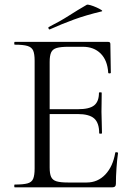

<svg xmlns="http://www.w3.org/2000/svg" viewBox="-20 -805 577 825"><path d="M462.2 0H43.4Q41.2 0 41.2 -6Q41.2 -12 43.4 -12Q80 -12 98.2 -17Q116.4 -22 122.6 -37Q128.8 -52 128.8 -81V-544Q128.8 -573 122.6 -587.5Q116.4 -602 98.2 -607.5Q80 -613 43.4 -613Q41.2 -613 41.2 -619Q41.2 -625 43.4 -625H445Q454.2 -625 454.2 -616L456.2 -492.6Q456.2 -489.8 450.8 -489.6Q445.4 -489.4 445 -492.4Q441.8 -545.8 412.6 -574.9Q383.4 -604 335.8 -604H274.6Q241 -604 223.6 -598.9Q206.2 -593.8 199.8 -579.8Q193.4 -565.8 193.4 -539V-85Q193.4 -58.8 199.6 -45Q205.8 -31.2 222.6 -26Q239.4 -20.8 272.2 -20.8H352.4Q400 -20.8 432.6 -55.2Q465.2 -89.6 475.2 -148.6Q475.4 -151.6 481.3 -150.9Q487.2 -150.2 487.2 -147.4Q483.2 -120.8 480.6 -83.7Q478 -46.6 478 -15Q478 0 462.2 0ZM406.2 -232.6Q406.2 -276.8 384.8 -295.9Q363.4 -315 313 -315H162.8V-335.8H315.6Q364.2 -335.8 384.7 -352.3Q405.2 -368.8 405.2 -406.2Q405.2 -408.4 411.1 -408.4Q417 -408.4 417 -406.2Q417 -376.4 416.5 -359.9Q416 -343.4 416 -325Q416 -302.4 417.1 -280.4Q418.2 -258.4 418.2 -232.6Q418.2 -230.6 412.2 -230.6Q406.2 -230.6 406.2 -232.6ZM194.6 -679Q190.6 -677 188.6 -682.5Q186.6 -688 189.6 -689Q236.8 -712.6 275.2 -737.2Q313.6 -761.8 352.4 -784.2Q355.6 -786.6 368.3 -782.9Q381 -779.2 394.5 -773.2Q408 -767.2 415.3 -762.2Q422.6 -757.2 416.6 -756Q349.6 -740 297.6 -721Q245.6 -702 194.6 -679Z"/></svg>

Font: Cormorant Infant Light
Style: Regular
Weight: 300
Designer: Christian Thalmann (Catharsis Fonts)
Foundry: Catharsis Fonts
Version: Version 4.001